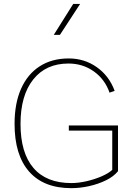

<svg xmlns="http://www.w3.org/2000/svg" viewBox="-20 -953 674 978"><path d="M353 -933.1H388.2L285.2 -775.4H253.9ZM330.6 -314H581.1V-81.1Q559.6 -54.2 520.5 -34.9Q481.4 -15.6 434.8 -5.1Q388.2 5.4 342.8 5.4Q202.6 5.4 128.4 -78.9Q54.2 -163.1 54.2 -321.8Q54.2 -426.3 87.2 -500.7Q120.1 -575.2 182.1 -615.2Q244.1 -655.3 330.1 -655.3Q410.2 -655.3 473.1 -610.8Q536.1 -566.4 564 -490.2L538.1 -481Q514.2 -549.3 457.8 -589.4Q401.4 -629.4 328.6 -629.4Q213.9 -629.4 149.2 -548.1Q84.5 -466.8 84.5 -321.8Q84.5 -174.3 150.4 -97.4Q216.3 -20.5 343.3 -20.5Q379.9 -20.5 421.1 -30Q462.4 -39.6 497.8 -54.9Q533.2 -70.3 551.8 -87.9V-287.6H330.6Z"/></svg>

Font: Estedad-FD Thin
Style: Regular
Weight: 100
Designer: Amin Abedi
Version: Version 7.3